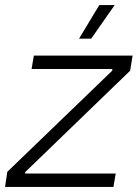

<svg xmlns="http://www.w3.org/2000/svg" viewBox="-27 -740 552 760"><path d="M-7 0H422L431 -53H72L73 -59L488 -460L498 -520H107L98 -467H418L417 -460L2 -60ZM334 -587 427 -720H366L286 -587Z"/></svg>

Font: Fixel Display Light
Style: Italic
Weight: 300
Italic angle: -10°
Designer: AlfaBravo + MacPaw
Foundry: Kyrylo Tkachov, Marchela Mozhyna, Serhii Makarenko, Maria Weinstein, Zakhar Kryvoshyya
Version: Version 1.210;Glyphs 3.2 (3217)